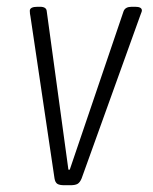

<svg xmlns="http://www.w3.org/2000/svg" viewBox="-20 -545 452 567"><path d="M170 2Q156 2 149.5 -2Q143 -6 141 -18L70 -496Q68 -505 68 -513Q68 -525 91 -525H98Q117 -525 118 -512L182 -44H186L345 -512Q350 -525 369 -525H379Q399 -525 399 -514Q399 -511 396.5 -505.5Q394 -500 393 -496L221 -18Q216 -6 209 -2Q202 2 188 2Z"/></svg>

Font: Asap Condensed Condensed ExtraLight
Style: Italic
Weight: 200
Width: 3
Italic angle: -6°
Designer: Pablo Cosgaya
Foundry: Omnibus-Type
Version: Version 3.001; ttfautohint (v1.8.4.7-5d5b)